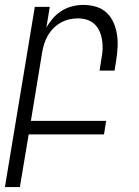

<svg xmlns="http://www.w3.org/2000/svg" viewBox="-46 -548 566 783"><path d="M-26 215 96 -520H157L143 -435Q154 -455 170 -473.5Q186 -492 206.5 -504.5Q227 -517 249.5 -522.5Q272 -528 294 -528Q321 -528 346 -520.5Q371 -513 389 -496Q407 -479 417 -456Q427 -433 431 -407.5Q435 -382 433.5 -355.5Q432 -329 428 -302L421 -260H360L368 -311Q372 -331 372.5 -350Q373 -369 370 -387Q367 -405 359.5 -421.5Q352 -438 339 -450Q326 -462 308.5 -467.5Q291 -473 271 -473Q254 -473 236.5 -469Q219 -465 202.5 -456Q186 -447 172.5 -433.5Q159 -420 149.5 -403.5Q140 -387 134.5 -370Q129 -353 126 -335L80 -55H387L378 0H71L35 215Z"/></svg>

Font: Iosevka Light
Style: Italic
Weight: 300
Italic angle: -9°
Monospace: yes
Designer: Belleve Invis
Foundry: Belleve Invis
Version: Version 32.5.0; ttfautohint (v1.8.4)